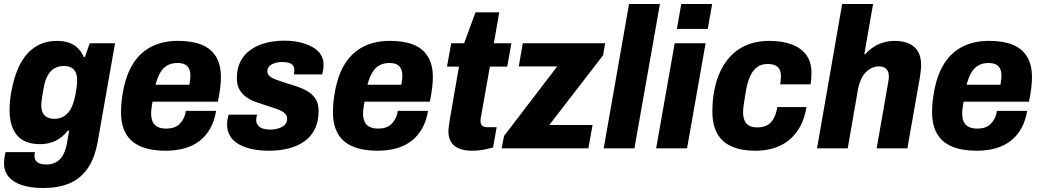

<svg xmlns="http://www.w3.org/2000/svg" viewBox="-26 -744 5220 963"><path d="M191 199Q128 199 84 184.5Q40 170 17 142Q-6 114 -6 74Q-6 67 -4.5 53.5Q-3 40 2 19H149Q148 24 147.5 29.5Q147 35 147 38Q147 52 153.5 61.5Q160 71 173.5 76Q187 81 206 81Q237 81 258 68Q279 55 291.5 31Q304 7 310 -26Q313 -42 315.5 -58Q318 -74 321 -89H314Q297 -67 275.5 -51.5Q254 -36 228.5 -28.5Q203 -21 174 -21Q125 -21 91.5 -39.5Q58 -58 40 -96Q22 -134 22 -191Q22 -211 24 -234.5Q26 -258 31 -285Q55 -415 113 -477Q171 -539 260 -539Q311 -539 344.5 -518Q378 -497 394 -458H400L424 -527H551L465 -39Q450 49 413.5 101Q377 153 321.5 176Q266 199 191 199ZM248 -148Q269 -148 286.5 -156.5Q304 -165 317 -180.5Q330 -196 338.5 -218.5Q347 -241 352 -268Q356 -291 358 -304.5Q360 -318 360.5 -326.5Q361 -335 361 -342Q361 -364 354 -380Q347 -396 332.5 -404.5Q318 -413 295 -413Q266 -413 245 -400Q224 -387 211 -361.5Q198 -336 192 -297Q187 -272 185 -256.5Q183 -241 182 -232.5Q181 -224 181 -217Q181 -195 188 -179.5Q195 -164 210 -156Q225 -148 248 -148Z M804 12Q732 12 682 -8.5Q632 -29 606.5 -72Q581 -115 581 -182Q581 -207 583.5 -232.5Q586 -258 591 -284Q606 -369 642 -425.5Q678 -482 734.5 -510.5Q791 -539 867 -539Q937 -539 984.5 -520Q1032 -501 1057 -460.5Q1082 -420 1082 -357Q1082 -336 1079 -307.5Q1076 -279 1067 -234H739Q736 -217 734 -202Q732 -187 732 -175Q732 -150 740 -133Q748 -116 765 -107.5Q782 -99 808 -99Q829 -99 845.5 -104.5Q862 -110 874 -121.5Q886 -133 894.5 -149.5Q903 -166 906 -188H1058Q1050 -139 1029 -101Q1008 -63 976 -38Q944 -13 901 -0.5Q858 12 804 12ZM754 -319H924Q926 -333 927.5 -344.5Q929 -356 929 -364Q929 -386 921.5 -400.5Q914 -415 899.5 -421.5Q885 -428 864 -428Q835 -428 813.5 -416Q792 -404 778 -380Q764 -356 754 -319Z M1323 12Q1276 12 1237 3.5Q1198 -5 1170 -21.5Q1142 -38 1127.5 -62.5Q1113 -87 1113 -119Q1113 -131 1115 -144Q1117 -157 1121 -169H1264Q1261 -161 1260 -154Q1259 -147 1259 -142Q1259 -126 1268 -115Q1277 -104 1293 -99Q1309 -94 1329 -94Q1344 -94 1359 -97Q1374 -100 1386.5 -106.5Q1399 -113 1406.5 -123Q1414 -133 1414 -148Q1414 -163 1405.5 -172.5Q1397 -182 1382.5 -189Q1368 -196 1349 -202Q1330 -208 1309 -215Q1283 -223 1257 -232.5Q1231 -242 1209.5 -257Q1188 -272 1175 -295Q1162 -318 1162 -351Q1162 -401 1180.5 -436.5Q1199 -472 1232 -495Q1265 -518 1308.5 -529Q1352 -540 1401 -540Q1441 -540 1476.5 -532Q1512 -524 1539.5 -509Q1567 -494 1582 -471.5Q1597 -449 1597 -418Q1597 -406 1594.5 -392.5Q1592 -379 1590 -371H1448Q1450 -381 1450 -385.5Q1450 -390 1450 -393Q1450 -407 1443 -416Q1436 -425 1422.5 -429Q1409 -433 1389 -433Q1374 -433 1361 -430Q1348 -427 1337.5 -421.5Q1327 -416 1321 -407Q1315 -398 1315 -386Q1315 -371 1327.5 -361Q1340 -351 1360 -344Q1380 -337 1404 -329Q1431 -321 1460 -311.5Q1489 -302 1514.5 -287.5Q1540 -273 1556 -249Q1572 -225 1572 -188Q1572 -134 1552.5 -95.5Q1533 -57 1498.5 -33.5Q1464 -10 1419.5 1Q1375 12 1323 12Z M1867 12Q1795 12 1745 -8.5Q1695 -29 1669.5 -72Q1644 -115 1644 -182Q1644 -207 1646.5 -232.5Q1649 -258 1654 -284Q1669 -369 1705 -425.5Q1741 -482 1797.5 -510.5Q1854 -539 1930 -539Q2000 -539 2047.5 -520Q2095 -501 2120 -460.5Q2145 -420 2145 -357Q2145 -336 2142 -307.5Q2139 -279 2130 -234H1802Q1799 -217 1797 -202Q1795 -187 1795 -175Q1795 -150 1803 -133Q1811 -116 1828 -107.5Q1845 -99 1871 -99Q1892 -99 1908.5 -104.5Q1925 -110 1937 -121.5Q1949 -133 1957.5 -149.5Q1966 -166 1969 -188H2121Q2113 -139 2092 -101Q2071 -63 2039 -38Q2007 -13 1964 -0.5Q1921 12 1867 12ZM1817 -319H1987Q1989 -333 1990.5 -344.5Q1992 -356 1992 -364Q1992 -386 1984.5 -400.5Q1977 -415 1962.5 -421.5Q1948 -428 1927 -428Q1898 -428 1876.5 -416Q1855 -404 1841 -380Q1827 -356 1817 -319Z M2344 12Q2303 12 2276.5 1Q2250 -10 2236.5 -31.5Q2223 -53 2223 -86Q2223 -95 2225 -109Q2227 -123 2230 -144L2276 -410H2216L2237 -527H2302L2359 -682H2478L2451 -527H2539L2518 -410H2431L2388 -167Q2386 -160 2385 -151Q2384 -142 2384 -138Q2384 -122 2392 -114Q2400 -106 2419 -106H2465L2447 -4Q2432 0 2413.5 4Q2395 8 2377 10Q2359 12 2344 12Z M2490 0 2502 -62 2769 -411H2576L2596 -527H3009L2999 -467L2729 -117H2946L2925 0Z M3002 0 3129 -724H3284L3156 0Z M3369 -599 3391 -724H3546L3524 -599ZM3265 0 3358 -527H3513L3420 0Z M3762 12Q3693 12 3644.5 -9Q3596 -30 3571.5 -74Q3547 -118 3547 -184Q3547 -209 3549 -235Q3551 -261 3556 -287Q3567 -347 3590.5 -393.5Q3614 -440 3648.5 -472.5Q3683 -505 3729 -522Q3775 -539 3832 -539Q3897 -539 3944.5 -521.5Q3992 -504 4018 -468.5Q4044 -433 4044 -379Q4044 -366 4043 -351Q4042 -336 4039 -321H3887Q3889 -333 3890 -343Q3891 -353 3891 -361Q3891 -382 3884 -395.5Q3877 -409 3862.5 -416Q3848 -423 3825 -423Q3794 -423 3773 -408.5Q3752 -394 3738 -365Q3724 -336 3716 -293Q3710 -255 3706.5 -234Q3703 -213 3702 -201.5Q3701 -190 3701 -182Q3701 -157 3708.5 -139.5Q3716 -122 3732 -113.5Q3748 -105 3772 -105Q3801 -105 3821 -115.5Q3841 -126 3854 -149Q3867 -172 3873 -207H4019Q4007 -134 3972 -85Q3937 -36 3884 -12Q3831 12 3762 12Z M4072 0 4198 -724H4353L4309 -472H4314Q4332 -493 4355 -508Q4378 -523 4405 -531Q4432 -539 4460 -539Q4503 -539 4533 -525.5Q4563 -512 4578.5 -485.5Q4594 -459 4594 -418Q4594 -404 4592 -388.5Q4590 -373 4588 -357L4525 0H4371L4429 -332Q4431 -340 4431.5 -347Q4432 -354 4432 -360Q4432 -377 4426.5 -388Q4421 -399 4410 -405Q4399 -411 4382 -411Q4363 -411 4346 -403Q4329 -395 4315.5 -380.5Q4302 -366 4292.5 -345.5Q4283 -325 4278 -300L4226 0Z M4872 12Q4800 12 4750 -8.5Q4700 -29 4674.5 -72Q4649 -115 4649 -182Q4649 -207 4651.5 -232.5Q4654 -258 4659 -284Q4674 -369 4710 -425.5Q4746 -482 4802.5 -510.5Q4859 -539 4935 -539Q5005 -539 5052.5 -520Q5100 -501 5125 -460.5Q5150 -420 5150 -357Q5150 -336 5147 -307.5Q5144 -279 5135 -234H4807Q4804 -217 4802 -202Q4800 -187 4800 -175Q4800 -150 4808 -133Q4816 -116 4833 -107.5Q4850 -99 4876 -99Q4897 -99 4913.5 -104.5Q4930 -110 4942 -121.5Q4954 -133 4962.5 -149.5Q4971 -166 4974 -188H5126Q5118 -139 5097 -101Q5076 -63 5044 -38Q5012 -13 4969 -0.5Q4926 12 4872 12ZM4822 -319H4992Q4994 -333 4995.5 -344.5Q4997 -356 4997 -364Q4997 -386 4989.5 -400.5Q4982 -415 4967.5 -421.5Q4953 -428 4932 -428Q4903 -428 4881.5 -416Q4860 -404 4846 -380Q4832 -356 4822 -319Z"/></svg>

Font: Archivo SemiCondensed ExtraBold
Style: Italic
Weight: 800
Width: 4
Italic angle: -10°
Designer: Hector Gatti
Foundry: Omnibus-Type
Version: Version 2.001